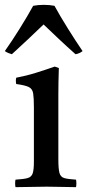

<svg xmlns="http://www.w3.org/2000/svg" viewBox="-37 -772 361 793"><path d="M277 1Q249 1 220 0Q191 -1 156 -1Q124 -1 90.5 0Q57 1 27 1Q24 -15 27 -30Q61 -32 77 -36.5Q93 -41 98 -56Q103 -71 103 -104V-328Q103 -367 100 -386Q97 -405 82 -412.5Q67 -420 30 -425Q27 -439 30 -451Q72 -459 112 -471.5Q152 -484 189 -497L206 -491Q205 -460 204.5 -433Q204 -406 204 -382V-114Q204 -75 208.5 -58Q213 -41 228.5 -36.5Q244 -32 277 -30Q280 -15 277 1ZM143 -671Q113 -642 80 -611Q47 -580 12 -548Q5 -550 -2.5 -553Q-10 -556 -17 -561Q12 -602 44.5 -654Q77 -706 100 -748Q110 -750 121 -751Q132 -752 144 -752Q156 -752 167 -751Q178 -750 188 -748Q211 -706 243.5 -654Q276 -602 304 -561Q292 -551 275 -548Q239 -580 206 -611Q173 -642 143 -671Z"/></svg>

Font: Tiro Telugu
Style: Regular
Weight: 400
Designer: Telugu: John Hudson & Fiona Ross. Latin: John Hudson.
Foundry: Tiro Typeworks Ltd.
Version: Version 1.52